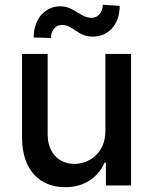

<svg xmlns="http://www.w3.org/2000/svg" viewBox="-20 -769 634 796"><path d="M416.9 -226.2C417.3 -133.5 348.4 -89.5 288.7 -89.5C223 -89.5 177.6 -137.1 177.6 -211.3V-545.5H71.4V-198.5C71.4 -63.2 145.6 7.1 250.4 7.1C332.4 7.1 388.1 -36.2 413.4 -94.5H419V0H523.4V-545.5H416.9ZM119.7 -613.6 191.1 -611.5C191.1 -642.4 209.9 -665.5 236.2 -665.5C286.6 -665.5 298.7 -617.2 365.8 -617.2C427.9 -617.5 476.2 -665.5 476.2 -744.7L406.2 -749.3C405.9 -718.4 387.1 -695 359.7 -695C312.1 -695 288 -742.9 230.1 -742.9C167.6 -742.9 119.7 -692.1 119.7 -613.6Z"/></svg>

Font: Magic Ui Pro Medium
Style: Regular
Weight: 500
Designer: Stefan Endress, Andreas Faust
Version: Version 1.000;FEAKit 1.0